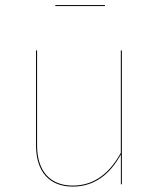

<svg xmlns="http://www.w3.org/2000/svg" viewBox="-20 -712 615 742"><path d="M385.6 -688.6V-692.5H193.9V-688.6ZM450.9 -517.2H446.9V-121.3C405.9 -46.6 347.4 5.2 261.1 5.2C175.6 5.2 123.3 -48.8 123.3 -150.1V-517.2H119.3V-149.9C119.3 -46 173.3 9.1 260.8 9.1C346.8 9.1 405.7 -40.1 447.1 -115L447.1 0H450.9Z"/></svg>

Font: Fira Sans Four
Style: Regular
Weight: 100
Designer: Carrois Corporate & Edenspiekermann AG
Foundry: Carrois Corporate GbR & Edenspiekermann AG
Version: Version 4.203;PS 004.203;hotconv 1.0.88;makeotf.lib2.5.64775